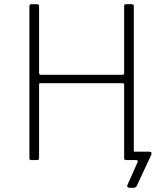

<svg xmlns="http://www.w3.org/2000/svg" viewBox="-20 -762 782 914"><path d="M597 132Q590 132 587 128Q584 124 587 118L635 10Q637 5 635 2.5Q633 0 628 0H595L611 -47Q611 -40 618 -40H691Q698 -40 700.5 -36Q703 -32 700 -25L633 119Q630 126 626 129Q622 132 616 132ZM564 -366H172Q166 -366 166 -360V-9Q166 0 156 0H129Q124 0 122 -2.5Q120 -5 120 -10V-732Q120 -742 129 -742H157Q166 -742 166 -732V-415Q166 -406 175 -406H563Q571 -406 571 -414V-733Q571 -742 579 -742H608Q617 -742 617 -732V-10Q617 0 608 0H581Q571 0 571 -9V-359Q571 -366 564 -366Z"/></svg>

Font: Libre Franklin Thin
Style: Regular
Weight: 100
Designer: Pablo Impallari, Rodrigo Fuenzalida, Nhung Nguyen
Foundry: Impallari Type
Version: Version 3.000